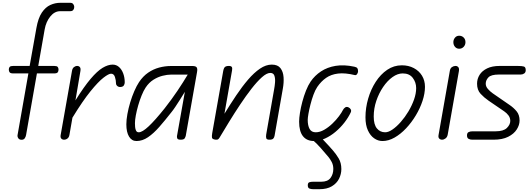

<svg xmlns="http://www.w3.org/2000/svg" viewBox="-20 -999 3803 1373"><path d="M134.5 0.5Q118 0.5 110.8 -10.5Q103.5 -21.5 105.5 -33L183 -474H74.5Q55.5 -474 49.2 -481.5Q43 -489 43 -501.5Q43 -513.5 49.2 -520.5Q55.5 -527.5 74.5 -527.5H192L240.5 -799.5Q253 -870 279.2 -909Q305.5 -948 340 -963.5Q374.5 -979 411 -979H481.5Q497.5 -979 504.2 -969Q511 -959 511 -949.5Q511 -937.5 504.2 -928.2Q497.5 -919 481.5 -919H411Q370 -919 339.5 -881Q309 -843 299.5 -789L253.5 -527.5H367.5Q386.5 -527.5 392.5 -520.5Q398.5 -513.5 398.5 -501.5Q398.5 -489 392.5 -481.5Q386.5 -474 367.5 -474H244L166.5 -34Q164.5 -21.5 157.2 -10.5Q150 0.5 134.5 0.5Z M842 -377Q828 -376 818.8 -384Q809.5 -392 809.5 -403.5Q809.5 -424.5 802 -448.2Q794.5 -472 774 -472Q757 -472 719.8 -443.2Q682.5 -414.5 626.8 -345.8Q571 -277 498 -157.5L476.5 -34.5Q473.5 -17 462.5 -8.5Q451.5 0 438 0Q426 0 418.5 -7.8Q411 -15.5 413.5 -32L495 -493Q498 -510.5 508.8 -519Q519.5 -527.5 532 -527.5Q544 -527.5 551.2 -519Q558.5 -510.5 555 -490.5L519.5 -281Q580.5 -379 627.8 -434.8Q675 -490.5 713.5 -513.8Q752 -537 785.5 -537Q811.5 -537 831 -519.8Q850.5 -502.5 861.2 -473.5Q872 -444.5 872 -410Q872 -398 865.5 -388Q859 -378 842 -377Z M956 9.5Q922 9.5 902.8 -22.2Q883.5 -54 883.5 -110Q883.5 -142.5 891 -183.5Q898.5 -224.5 911.2 -267Q924 -309.5 940.5 -347.5Q957 -385.5 974.5 -412Q1002.5 -454 1039.2 -479.2Q1076 -504.5 1118 -515.8Q1160 -527 1202.5 -527H1356Q1379 -527 1386.2 -517.5Q1393.5 -508 1389 -483.5L1308.5 -28.5Q1307.5 -23 1301.8 -11.5Q1296 0 1272.5 0Q1251.5 0 1248 -8.8Q1244.5 -17.5 1245.5 -25.5L1302 -342.5Q1283 -311.5 1265.8 -284.2Q1248.5 -257 1233.5 -234.5Q1218.5 -212 1205 -195.5Q1160 -138 1119.2 -91.5Q1078.5 -45 1038.5 -17.8Q998.5 9.5 956 9.5ZM945 -118Q945 -106 946.2 -90.8Q947.5 -75.5 953.2 -64.2Q959 -53 972.5 -53Q997.5 -53 1043 -95.5Q1088.5 -138 1158 -225Q1207 -287.5 1248.8 -349.5Q1290.5 -411.5 1322.5 -465.5H1202.5Q1176 -465.5 1142.8 -457.2Q1109.5 -449 1077.2 -428.8Q1045 -408.5 1021.5 -373Q1006.5 -350.5 992.8 -316.5Q979 -282.5 968.2 -245Q957.5 -207.5 951.2 -173.8Q945 -140 945 -118Z M1906.5 0Q1887.5 0 1884.2 -10.2Q1881 -20.5 1883.5 -37L1940.5 -361.5Q1944.5 -382 1946.8 -409.2Q1949 -436.5 1942.5 -457Q1936 -477.5 1912.5 -477.5Q1887.5 -477.5 1852.8 -446.5Q1818 -415.5 1778.2 -364.2Q1738.5 -313 1697.5 -251.5Q1656.5 -190 1618.5 -128Q1580.5 -66 1549.5 -14Q1543.5 -4.5 1538 -1.8Q1532.5 1 1519 -0.5Q1499 -3.5 1496.2 -13.5Q1493.5 -23.5 1497.5 -46.5L1576.5 -493Q1579 -505 1583 -512.8Q1587 -520.5 1595 -524Q1603 -527.5 1616.5 -527.5Q1632.5 -527.5 1637.5 -520Q1642.5 -512.5 1639.5 -496L1585 -185.5Q1627 -254 1669.2 -317Q1711.5 -380 1754 -429.5Q1796.5 -479 1839 -508Q1881.5 -537 1923.5 -537Q1966 -537 1985.5 -511.8Q2005 -486.5 2007.8 -447Q2010.5 -407.5 2002.5 -364.5L1943.5 -28.5Q1941.5 -16 1934.2 -8Q1927 0 1906.5 0Z M2226 9.5Q2174 9.5 2146.5 -25Q2119 -59.5 2119 -129Q2119 -154.5 2125 -192.2Q2131 -230 2142 -271.5Q2153 -313 2168.2 -351.2Q2183.5 -389.5 2201.5 -416Q2231 -459 2275.5 -488.5Q2320 -518 2379.8 -528Q2439.5 -538 2514 -522Q2530.5 -518.5 2535.5 -511Q2540.5 -503.5 2540.5 -489Q2540.5 -480 2534 -470Q2527.5 -460 2517.5 -462Q2447.5 -479 2397.5 -473Q2347.5 -467 2312 -442.2Q2276.5 -417.5 2249 -377.5Q2234 -355.5 2221.5 -321.2Q2209 -287 2199.8 -250.5Q2190.5 -214 2185.5 -184.5Q2180.5 -155 2180.5 -142Q2180.5 -101.5 2193.8 -77.2Q2207 -53 2237.5 -53Q2267.5 -53 2298.2 -70.8Q2329 -88.5 2356.5 -114.8Q2384 -141 2404 -168Q2424 -195 2433 -213.5Q2438.5 -224 2448.8 -231Q2459 -238 2473 -231Q2483.5 -226 2488.5 -216.2Q2493.5 -206.5 2488 -195Q2471.5 -159.5 2443.5 -123.2Q2415.5 -87 2380 -57Q2344.5 -27 2305 -8.8Q2265.5 9.5 2226 9.5ZM2220 354Q2204 354 2192.5 349.2Q2181 344.5 2181 326Q2181 308.5 2191.8 304.5Q2202.5 300.5 2220 300.5H2278Q2323.5 300.5 2343.5 273.5Q2363.5 246.5 2363.5 209Q2363.5 181 2351.8 159Q2340 137 2329 124Q2305.5 96 2274 60Q2242.5 24 2214.5 1Q2206.5 -6 2207.5 -15.5Q2208.5 -25 2215.8 -32.5Q2223 -40 2232.5 -40Q2239.5 -40 2243.8 -39Q2248 -38 2259 -29.5Q2272 -19 2291.8 1.5Q2311.5 22 2330.5 42.8Q2349.5 63.5 2360.5 76.5Q2382.5 101.5 2401.8 133.5Q2421 165.5 2421 210Q2421 246 2404.5 279Q2388 312 2353.2 333Q2318.5 354 2263.5 354Z M2715 9.5Q2683.5 9.5 2655.8 -9.8Q2628 -29 2610.8 -66.8Q2593.5 -104.5 2593.5 -160Q2593.5 -227.5 2612.8 -293.8Q2632 -360 2666.8 -413.8Q2701.5 -467.5 2749 -499.8Q2796.5 -532 2853.5 -532Q2901.5 -532 2939 -512.2Q2976.5 -492.5 2997.8 -457.8Q3019 -423 3019 -378Q3019 -331 3001.5 -277.8Q2984 -224.5 2953.5 -173.8Q2923 -123 2884 -81.5Q2845 -40 2801.5 -15.2Q2758 9.5 2715 9.5ZM2652.5 -166Q2652.5 -108.5 2675.2 -80.8Q2698 -53 2734.5 -53Q2758 -53 2787.2 -73.2Q2816.5 -93.5 2846.2 -127.2Q2876 -161 2900.8 -202.5Q2925.5 -244 2940.8 -287.2Q2956 -330.5 2956 -369Q2956 -410 2931.8 -442Q2907.5 -474 2860 -474Q2823.5 -474 2786.8 -447.8Q2750 -421.5 2719.8 -377Q2689.5 -332.5 2671 -277.8Q2652.5 -223 2652.5 -166Z M3141.5 0Q3129 0 3121 -8Q3113 -16 3116 -33L3197 -493.5Q3200 -511 3212 -519.2Q3224 -527.5 3238 -527.5Q3249.5 -527.5 3257.2 -518.8Q3265 -510 3261.5 -489.5L3181.5 -36Q3178 -18 3165.8 -9Q3153.5 0 3141.5 0ZM3222 -697.5Q3222 -715.5 3233.5 -729.5Q3245 -743.5 3263.5 -743.5Q3282.5 -743.5 3295.5 -730.8Q3308.5 -718 3308.5 -697.5Q3308.5 -678 3295.8 -664.2Q3283 -650.5 3263.5 -650.5Q3245.5 -650.5 3233.8 -664Q3222 -677.5 3222 -697.5Z M3508.5 0H3358Q3342 0 3330.8 -6.2Q3319.5 -12.5 3319.5 -30.5Q3319.5 -48.5 3330.8 -54.2Q3342 -60 3359 -60H3524Q3580.5 -60 3604.8 -84Q3629 -108 3629 -134.5Q3629 -156.5 3616 -173.8Q3603 -191 3586 -202.5L3474 -279Q3442 -301 3416.8 -328.2Q3391.5 -355.5 3391.5 -400.5Q3391.5 -435 3409.5 -463.8Q3427.5 -492.5 3463.5 -510Q3499.5 -527.5 3553 -527.5H3681Q3713.5 -527.5 3726.5 -523.2Q3739.5 -519 3739.5 -497Q3739.5 -481.5 3728.8 -473.8Q3718 -466 3704 -466H3548Q3492 -466 3472.8 -445.8Q3453.5 -425.5 3453.5 -400.5Q3453.5 -380.5 3469 -362.8Q3484.5 -345 3503 -332L3622.5 -249.5Q3653 -229 3674.2 -203.2Q3695.5 -177.5 3695.5 -137Q3695.5 -105 3675.2 -73.2Q3655 -41.5 3613.8 -20.8Q3572.5 0 3508.5 0Z"/></svg>

Font: Edu QLD Hand
Style: Regular
Weight: 400
Designer: Tina and Corey Anderson, Eben Sorkin
Foundry: Sorkin Type Co.
Version: Version 2.000